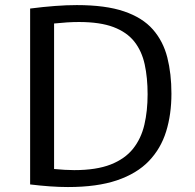

<svg xmlns="http://www.w3.org/2000/svg" viewBox="-20 -734 772 759"><path d="M248.5 5.4Q214.4 5.4 177 2.7Q139.6 0 99.1 -4.9V-700.2Q151.4 -707 197.5 -710.4Q243.7 -713.9 283.7 -713.9Q397.5 -713.9 470.5 -689Q543.5 -664.1 584.2 -617.7Q625 -571.3 641.4 -506.8Q657.7 -442.4 657.7 -363.8Q657.7 -281.7 636.7 -214.1Q615.7 -146.5 568.4 -97.2Q521 -47.9 442.4 -21.2Q363.8 5.4 248.5 5.4ZM273.4 -61.5Q360.8 -61.5 417.5 -83.7Q474.1 -106 506.1 -146.2Q538.1 -186.5 550.8 -241.2Q563.5 -295.9 563.5 -361.3Q563.5 -426.8 552 -479.5Q540.5 -532.2 511 -569.6Q481.4 -606.9 428.5 -627Q375.5 -647 292 -647Q269.5 -647 245.4 -645.5Q221.2 -644 193.8 -641.1V-65.9Q215.3 -64 235.4 -62.7Q255.4 -61.5 273.4 -61.5Z"/></svg>

Font: Comme
Style: Regular
Weight: 400
Designer: Vernon Adams
Foundry: Vernon Adams
Version: Version 1.000;gftools[0.9.27]